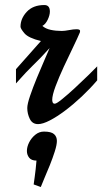

<svg xmlns="http://www.w3.org/2000/svg" viewBox="-20 -479 406 763"><path d="M131.3 14.2Q108.4 14.2 98.4 -6.6Q88.4 -27.3 88.4 -49.8Q88.4 -65.4 99.6 -98.4Q110.8 -131.3 126.7 -169.9Q142.6 -208.5 157 -241.2Q171.4 -273.9 177.2 -288.1Q155.3 -263.7 139.9 -248Q124.5 -232.4 111.3 -219.5Q98.1 -206.5 82.5 -190.2Q66.9 -173.8 43.5 -147.5V-204.1L142.6 -315.9Q92.8 -328.1 77.1 -346.7Q61.5 -365.2 61.5 -373Q61.5 -405.3 86.4 -432.1Q111.3 -459 156.2 -459Q178.2 -459 178.2 -433.1Q178.2 -418.9 169.7 -400.9Q161.1 -382.8 148.4 -376Q161.1 -364.7 181.4 -360.4Q201.7 -356 225.6 -356Q236.8 -356 254.4 -359.4Q272 -362.8 284.2 -362.8Q298.3 -362.8 298.3 -356Q298.3 -352.1 297.4 -350.1Q288.6 -329.1 270.8 -292.2Q252.9 -255.4 233.6 -213.9Q214.4 -172.4 200.9 -136.5Q187.5 -100.6 187.5 -82Q187.5 -76.7 189.5 -71.8Q191.4 -66.9 197.8 -66.9Q204.6 -66.9 226.8 -85Q249 -103 276.9 -128.7Q304.7 -154.3 329.6 -178.7Q354.5 -203.1 366.2 -215.3V-159.7Q338.4 -127 305.4 -95.9Q272.5 -64.9 239.5 -40Q206.5 -15.1 178.2 -0.5Q149.9 14.2 131.3 14.2ZM142.1 264.2 113.8 253.9Q113.8 253.9 117.9 224.4Q122.1 194.8 125 159.2Q105 159.2 95.9 147.7Q86.9 136.2 86.9 121.1Q86.9 104.5 95.9 86.7Q105 68.8 120.4 56.4Q135.7 43.9 154.8 43.9Q183.6 43.9 194.8 54Q206.1 64 206.1 81.1Q206.1 96.2 197.8 122.6Q189.5 148.9 178 177.5Q166.5 206.1 156.2 229.7Q146 253.4 142.1 264.2Z"/></svg>

Font: Norican
Style: Regular
Weight: 400
Designer: Vernon Adams
Foundry: Vernon Adams
Version: Version 1.100; ttfautohint (v1.8.4.7-5d5b);gftools[0.9.33]